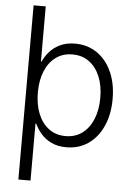

<svg xmlns="http://www.w3.org/2000/svg" viewBox="-61 -773 709 1023"><g transform="rotate(5 293.5 -262.0)"><path d="M315.4 10.7Q269.5 10.7 236.1 -5.4Q202.6 -21.5 180.4 -47.1Q158.2 -72.8 145.5 -100.6H141.6V204.1H76.7V-727.5H141.6V-433.6H145.5Q157.7 -460.9 179.7 -486.1Q201.7 -511.2 235.4 -527.3Q269 -543.5 314.9 -543.5Q381.8 -543.5 432.4 -509Q482.9 -474.6 511.2 -412.1Q539.6 -349.6 539.6 -267.1Q539.6 -184.1 511.2 -121.3Q482.9 -58.6 432.6 -23.9Q382.3 10.7 315.4 10.7ZM306.6 -48.3Q358.9 -48.3 396.2 -76.4Q433.6 -104.5 453.6 -153.8Q473.6 -203.1 473.6 -267.6Q473.6 -331.5 453.6 -380.4Q433.6 -429.2 396.2 -457Q358.9 -484.9 306.6 -484.9Q254.4 -484.9 217 -457.3Q179.7 -429.7 159.7 -380.9Q139.6 -332 139.6 -267.6Q139.6 -202.6 159.7 -153.3Q179.7 -104 217 -76.2Q254.4 -48.3 306.6 -48.3Z"/></g></svg>

Font: Inter 20pt Light
Style: Regular
Weight: 300
Version: Version 4.001;git-66647c0bb